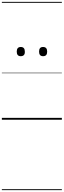

<svg xmlns="http://www.w3.org/2000/svg" viewBox="-20 -1287 685 2064"><path d="M203 -683Q181 -683 170.5 -695.5Q160 -708 160 -732Q160 -757 171 -769.5Q182 -782 203 -782Q225 -782 236 -769.5Q247 -757 247 -732Q248 -707 236.5 -695Q225 -683 203 -683ZM443 -683Q421 -683 410.5 -695.5Q400 -708 400 -732Q400 -757 410.5 -769.5Q421 -782 443 -782Q465 -782 476 -769.5Q487 -757 487 -732Q487 -707 476 -695Q465 -683 443 -683ZM0 747H645V757H0ZM0 -20H645V0H0ZM0 -505H645V-500H0ZM0 -1267H645V-1257H0Z"/></svg>

Font: Playwrite VN Guides
Style: Regular
Weight: 400
Designer: Veronika Burian, José Scaglione
Foundry: TypeTogether
Version: Version 1.003